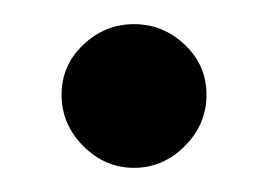

<svg xmlns="http://www.w3.org/2000/svg" viewBox="-20 -139 222 159"><path d="M91 0Q67 0 49 -18Q31 -36 31 -60.5Q31 -85 49 -102Q67 -119 91 -119Q115 -119 133 -102Q151 -85 151 -60.5Q151 -36 133 -18Q115 0 91 0Z"/></svg>

Font: Economica
Style: Bold
Weight: 700
Designer: Vicente Lamonaca
Foundry: Vicente Lamonaca
Version: Version 1.100